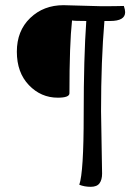

<svg xmlns="http://www.w3.org/2000/svg" viewBox="-20 -595 523 741"><path d="M225 -575 371 -571Q427 -571 458 -572Q463 -557 463 -548Q463 -514 405 -514H383Q370 -362 370 -166L374 75Q374 99 364 112.5Q354 126 330 126Q306 126 286 118Q303 70 303 -152Q303 -374 313 -514Q267 -514 258 -516Q248 -425 248 -235Q248 -218 203 -218Q138 -218 91.5 -266.5Q45 -315 45 -395.5Q45 -476 96.5 -525.5Q148 -575 225 -575Z"/></svg>

Font: Overlock Mod
Style: Regular
Weight: 400
Designer: Dario Muhafara
Foundry: Dario Manuel Muhafara
Version: Version 1.001